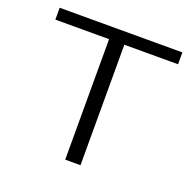

<svg xmlns="http://www.w3.org/2000/svg" viewBox="-118 -778 902 897"><g transform="rotate(20 333.0 -329.0)"><path d="M640 -599H373V0H297V-599H30V-658H640Z"/></g></svg>

Font: Ysabeau SC
Style: Regular
Weight: 400
Designer: Christian Thalmann (Catharsis Fonts)
Version: Version 0.003